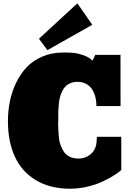

<svg xmlns="http://www.w3.org/2000/svg" viewBox="-20 -1123 791 1157"><path d="M710.9 -98.6 696.8 -86.9Q682.6 -75.2 654.3 -58.6Q626 -42 590.3 -25.6Q554.7 -9.3 504.2 2.4Q453.6 14.2 402.8 14.2Q281.7 14.2 196.5 -37.1Q111.3 -88.4 69.6 -179Q27.8 -269.5 27.8 -392.6Q27.8 -454.6 39.6 -512.7Q51.3 -570.8 77.4 -624.8Q103.5 -678.7 141.6 -718.8Q179.7 -758.8 236.3 -782.7Q293 -806.6 361.8 -806.6Q397.9 -806.6 423.8 -804.2Q449.7 -801.8 482.7 -790.3Q515.6 -778.8 537.6 -757.8L554.2 -792.5H706.1L706.5 -483.9H561Q561.5 -509.8 555.7 -534.4Q549.8 -559.1 537.1 -581.1Q524.4 -603 501 -616.5Q477.5 -629.9 446.8 -629.9Q423.8 -629.9 405.5 -622.3Q387.2 -614.7 375.2 -603Q363.3 -591.3 354.5 -572.8Q345.7 -554.2 341.3 -537.4Q336.9 -520.5 334.5 -496.6Q332 -472.7 331.5 -456.5Q331.1 -440.4 331.1 -417.5Q331.1 -410.6 331.1 -396Q329.6 -374 331.1 -348.4Q332.5 -322.8 334.5 -297.4Q336.4 -272 345 -248.5Q353.5 -225.1 366 -207Q378.4 -189 400.9 -178.2Q423.3 -167.5 453.1 -167.5Q492.7 -167.5 522.7 -190.7Q552.7 -213.9 560.1 -252.9Q562 -262.7 564 -298.8H710.9ZM536.1 -973.6 265.6 -820.8 214.8 -889.6 446.3 -1103Z"/></svg>

Font: Bevan
Style: Regular
Weight: 400
Foundry: vernon adams
Version: Version 1.000